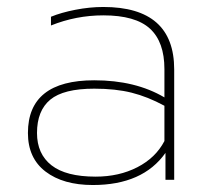

<svg xmlns="http://www.w3.org/2000/svg" viewBox="-20 -515 594 550"><path d="M60 -134Q60 -285 250 -285Q368 -285 451 -236V-317Q451 -395 409.5 -433Q368 -471 276 -471Q198 -471 126 -442V-467Q155 -479 196 -487Q237 -495 276 -495Q479 -495 479 -316V0H454V-77Q389 15 246 15Q161 15 110.5 -23.5Q60 -62 60 -134ZM451 -111V-212Q403 -238 357 -249.5Q311 -261 250 -261Q162 -261 124 -229.5Q86 -198 86 -134Q86 -74 127.5 -41.5Q169 -9 254 -9Q321 -9 373.5 -36Q426 -63 451 -111Z"/></svg>

Font: Prompt Thin
Style: Regular
Weight: 250
Designer: Katatrad Team
Foundry: CadsonDemak
Version: Version 1.001